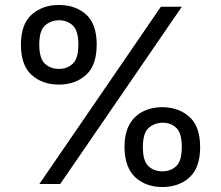

<svg xmlns="http://www.w3.org/2000/svg" viewBox="-20 -739 887 771"><path d="M216.3 -399.3Q149.7 -399.3 106.8 -438.2Q64 -477 64 -560Q64 -642 107.3 -680.5Q150.7 -719 216.3 -719Q283 -719 325.7 -680.8Q368.3 -642.7 368.3 -560Q368.3 -477 325.5 -438.2Q282.7 -399.3 216.3 -399.3ZM137.7 -560Q137.7 -504.3 160.2 -483.3Q182.7 -462.3 216.3 -462.3Q250 -462.3 272.3 -483.3Q294.7 -504.3 294.7 -560Q294.7 -615.7 272.3 -636.7Q250 -657.7 216.3 -657.7Q183 -656.7 160.3 -636.2Q137.7 -615.7 137.7 -560ZM626 -712H710.3L221.7 0H138ZM480 -148Q480 -203.3 499.3 -238.3Q518.7 -273.3 553.5 -291Q588.3 -308.7 632.3 -308.7Q699 -307.7 741.3 -269.2Q783.7 -230.7 783.7 -148Q783.7 -66 741.2 -27Q698.7 12 632.3 12Q565.7 12 523.3 -27Q481 -66 480 -148ZM553.7 -148Q553.7 -93 575.8 -72Q598 -51 632.3 -51Q665.7 -51 687.8 -72Q710 -93 710 -148Q710 -204.7 688 -225.5Q666 -246.3 632.3 -246.3Q599 -245.3 576.3 -224.7Q553.7 -204 553.7 -148Z"/></svg>

Font: 42dot Sans Light
Style: Regular
Weight: 300
Designer: 42dot
Version: Version 1.000